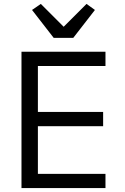

<svg xmlns="http://www.w3.org/2000/svg" viewBox="-20 -963 640 983"><path d="M90 0V-698H520V-625H174V-390H508V-317H174V-73H520V0ZM255 -769 144 -912 189 -943 306 -826 423 -943 466 -912 355 -769Z"/></svg>

Font: Lilex Nerd Font
Style: Regular
Weight: 400
Designer: Mike Abbink, Paul van der Laan, Pieter van Rosmalen, Mikhael Khrustik
Foundry: Mikhael Khrustik
Version: Version 2.400; ttfautohint (v1.8.4.7-5d5b);Nerd Fonts 3.3.0